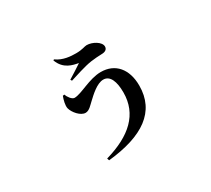

<svg xmlns="http://www.w3.org/2000/svg" viewBox="-133 -840 1266 1152"><g transform="rotate(-30 500.0 -264.0)"><path d="M290 -395 279 -393C270 -369 261 -335 266 -314C274 -282 312 -236 347 -236C373 -236 394 -263 412 -279C443 -308 493 -356 537 -356C584 -356 604 -304 604 -229C604 -79 502 14 321 66L326 81C571 56 707 -37 707 -217C707 -332 646 -403 547 -403C466 -403 383 -347 334 -347C317 -347 296 -376 290 -395ZM336 -605C363 -532 424 -522 461 -515C440 -500 396 -473 366 -454L372 -444C409 -455 481 -480 530 -487C552 -490 587 -493 605 -493C634 -493 646 -506 646 -523C646 -555 594 -585 554 -585C539 -585 520 -574 476 -574C439 -574 386 -577 342 -609Z"/></g></svg>

Font: Noto Serif SC
Style: Bold
Weight: 700
Designer: Ryoko NISHIZUKA 西塚涼子 (kana & ideographs); Frank Grießhammer (Latin, Greek & Cyrillic); Wenlong ZHANG 张文龙 (bopomofo); San
Foundry: Adobe
Version: Version 2.001;hotconv 1.1.0;makeotfexe 2.6.0